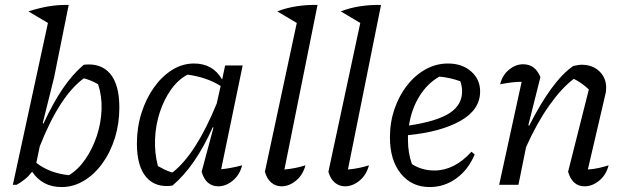

<svg xmlns="http://www.w3.org/2000/svg" viewBox="-20 -748 2532 777"><path d="M32 0 174 -655 95 -702Q139 -716 178 -722.5Q217 -729 258 -728L199 -435L153 -250L156 -248Q194 -330 233.5 -388.5Q273 -447 319 -486Q388 -494 425.5 -450Q463 -406 463 -313Q463 -248 445 -190Q427 -132 394.5 -87Q362 -42 319.5 -16.5Q277 9 229 9Q152 9 110 -53Q96 -35 80.5 -22.5Q65 -10 47 0ZM127 -89Q181 -47 259 -39Q297 -62 326 -104.5Q355 -147 372 -198.5Q389 -250 391 -304.5Q393 -359 377 -407Q348 -424 319 -431Q221 -359 141 -156Z M678 3Q610 13 572 -31Q534 -75 534 -167Q534 -232 552.5 -290.5Q571 -349 603 -394Q635 -439 676.5 -465Q718 -491 765 -491Q842 -491 879 -426L891 -483H962L875 -63Q895 -65 916 -69Q937 -73 960 -79Q950 -40 922 -17Q894 6 864 6Q813 6 796 -53L844 -232L841 -233Q805 -153 765 -95Q725 -37 678 3ZM619 -76Q633 -68 647.5 -61Q662 -54 678 -50Q773 -124 857 -329L873 -400Q818 -435 739 -446Q701 -426 672.5 -386Q644 -346 627 -294.5Q610 -243 607.5 -186.5Q605 -130 619 -76Z M1216 -79Q1206 -40 1178 -17Q1150 6 1119 6Q1096 6 1078 -9Q1060 -24 1052 -53L1181 -655L1102 -702Q1138 -716 1179.5 -722.5Q1221 -729 1265 -728L1131 -62Q1176 -66 1216 -79Z M1473 -79Q1463 -40 1435 -17Q1407 6 1376 6Q1353 6 1335 -9Q1317 -24 1309 -53L1438 -655L1359 -702Q1395 -716 1436.5 -722.5Q1478 -729 1522 -728L1388 -62Q1433 -66 1473 -79Z M1719 9Q1646 9 1602 -45.5Q1558 -100 1558 -192Q1558 -253 1576.5 -307Q1595 -361 1627.5 -402.5Q1660 -444 1702.5 -467.5Q1745 -491 1793 -491Q1850 -491 1886.5 -459Q1923 -427 1923 -378Q1923 -304 1843.5 -259Q1764 -214 1631 -201Q1631 -191 1631 -180Q1631 -130 1647 -84Q1687 -58 1738 -58Q1819 -58 1888 -134L1901 -123Q1875 -61 1826.5 -26Q1778 9 1719 9ZM1850 -378Q1850 -398 1843 -419Q1802 -434 1758 -438Q1709 -410 1677 -358Q1645 -306 1635 -240Q1748 -257 1799 -290Q1850 -323 1850 -378Z M2000 0 2091 -417Q2071 -417 2050.5 -414.5Q2030 -412 2004 -407Q2013 -444 2040 -466Q2067 -488 2097 -488Q2146 -488 2167 -436L2118 -241L2122 -240Q2165 -326 2210.5 -388.5Q2256 -451 2300 -481Q2310 -483 2318.5 -484.5Q2327 -486 2333 -486Q2378 -486 2405.5 -459.5Q2433 -433 2433 -394Q2433 -387 2432.5 -380.5Q2432 -374 2430 -367L2359 -62Q2385 -64 2404.5 -68.5Q2424 -73 2443 -79Q2433 -40 2405 -17Q2377 6 2346 6Q2296 6 2279 -53L2363 -386Q2333 -414 2302 -429Q2253 -392 2203 -321.5Q2153 -251 2109 -153L2078 0Z"/></svg>

Font: Piazzolla
Style: Italic
Weight: 400
Italic angle: -11.3°
Designer: Juan Pablo del Peral
Foundry: Huerta Tipografica
Version: Version 1.330